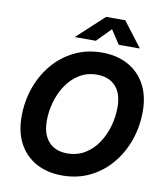

<svg xmlns="http://www.w3.org/2000/svg" viewBox="-101 -1029 964 1122"><g transform="rotate(10 381.5 -468.0)"><path d="M343.8 10.3Q256.8 10.3 190.9 -25.1Q125 -60.5 88.1 -127.4Q51.3 -194.3 51.3 -288.6Q51.3 -377.4 79.3 -458.3Q107.4 -539.1 160.2 -602.1Q212.9 -665 286.9 -701.4Q360.8 -737.8 451.7 -737.8Q538.6 -737.8 604.2 -702.4Q669.9 -667 706.8 -600.3Q743.7 -533.7 743.7 -439Q743.7 -349.6 715.3 -268.8Q687 -188 634.3 -125Q581.5 -62 507.8 -25.9Q434.1 10.3 343.8 10.3ZM349.6 -122.1Q409.7 -122.1 455.3 -149.9Q501 -177.7 532 -224.1Q563 -270.5 578.6 -326.4Q594.2 -382.3 594.2 -438.5Q594.2 -493.2 576.2 -530.3Q558.1 -567.4 524.7 -586.4Q491.2 -605.5 445.3 -605.5Q385.7 -605.5 340.1 -577.6Q294.4 -549.8 263.4 -503.4Q232.4 -457 216.6 -401.1Q200.7 -345.2 200.7 -289.1Q200.7 -234.9 219 -197.5Q237.3 -160.2 270.8 -141.1Q304.2 -122.1 349.6 -122.1ZM401.9 -799.3H279.3L279.8 -802.2L437 -947.3H550.3L661.1 -802.2L660.6 -799.3H537.6L483.4 -882.3Z"/></g></svg>

Font: Inter 20pt
Style: Bold Italic
Weight: 700
Italic angle: -9.3988°
Version: Version 4.001;git-66647c0bb